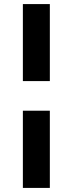

<svg xmlns="http://www.w3.org/2000/svg" viewBox="-20 -758 355 940"><path d="M92 162V-216H224V162ZM92 -361V-738H224V-361Z"/></svg>

Font: REM Medium
Style: Bold
Weight: 700
Version: Version 1.005;gftools[0.9.28]